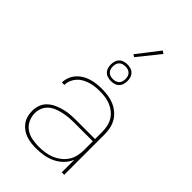

<svg xmlns="http://www.w3.org/2000/svg" viewBox="-279 -1051 1159 1159"><g transform="rotate(45 300.0 -471.5)"><path d="M268 8Q247 8 225.5 5.5Q204 3 183.5 -4Q163 -11 145 -24Q127 -37 114.5 -54.5Q102 -72 96.5 -93.5Q91 -115 91 -136Q91 -162 100 -186.5Q109 -211 128 -228.5Q147 -246 170.5 -256.5Q194 -267 218.5 -273.5Q243 -280 269 -282Q295 -284 320 -284H480V-345Q480 -368 475.5 -391Q471 -414 459 -434Q447 -454 429 -469Q411 -484 389.5 -493Q368 -502 345 -505.5Q322 -509 298 -509Q278 -509 257.5 -507Q237 -505 217.5 -499Q198 -493 179.5 -483Q161 -473 147.5 -458Q134 -443 126 -424Q118 -405 118 -384H97Q97 -407 105.5 -429Q114 -451 129.5 -468.5Q145 -486 165 -498Q185 -510 207 -516.5Q229 -523 252 -525.5Q275 -528 298 -528Q324 -528 350 -524Q376 -520 399.5 -510Q423 -500 443.5 -483Q464 -466 477 -444Q490 -422 495.5 -396.5Q501 -371 501 -345V0H480V-107Q468 -77 445 -54Q422 -31 393 -17Q364 -3 332 2.5Q300 8 268 8ZM271 -11Q297 -11 323 -14.5Q349 -18 373 -27.5Q397 -37 418 -53Q439 -69 453.5 -90.5Q468 -112 474 -137.5Q480 -163 480 -189V-265H320Q297 -265 274.5 -263Q252 -261 229.5 -256Q207 -251 185.5 -242.5Q164 -234 147 -219Q130 -204 121 -182.5Q112 -161 112 -138Q112 -109 124.5 -82Q137 -55 161 -38.5Q185 -22 213.5 -16.5Q242 -11 271 -11ZM300 -599Q286 -599 272 -603Q258 -607 247.5 -617.5Q237 -628 233 -642Q229 -656 229 -670Q229 -684 233 -698Q237 -712 247.5 -722.5Q258 -733 272 -737Q286 -741 300 -741Q314 -741 328 -737Q342 -733 352.5 -722.5Q363 -712 367 -698Q371 -684 371 -670Q371 -656 367 -642Q363 -628 352.5 -617.5Q342 -607 328 -603Q314 -599 300 -599ZM300 -616Q311 -616 321.5 -619Q332 -622 340 -630Q348 -638 351 -648.5Q354 -659 354 -670Q354 -681 351 -691.5Q348 -702 340 -710Q332 -718 321.5 -721Q311 -724 300 -724Q289 -724 278.5 -721Q268 -718 260 -710Q252 -702 249 -691.5Q246 -681 246 -670Q246 -659 249 -648.5Q252 -638 260 -630Q268 -622 278.5 -619Q289 -616 300 -616ZM297 -800 282 -810 391 -951 409 -939Z"/></g></svg>

Font: Zed Sans Thin Extended
Style: Regular
Weight: 100
Width: 7
Designer: Belleve Invis
Foundry: Belleve Invis
Version: Version 1.0.0; ttfautohint (v1.8.4)